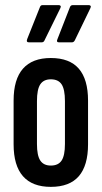

<svg xmlns="http://www.w3.org/2000/svg" viewBox="-20 -722 397 748"><path d="M178 6Q106 6 69.5 -35.5Q33 -77 33 -160V-330Q33 -413 69.5 -454.5Q106 -496 178 -496Q251 -496 287 -454.5Q323 -413 323 -330V-160Q323 -77 287 -35.5Q251 6 178 6ZM178 -77Q207 -77 220 -96.5Q233 -116 233 -161V-328Q233 -374 220 -393.5Q207 -413 178 -413Q150 -413 137 -393.5Q124 -374 124 -328V-161Q124 -116 137 -96.5Q150 -77 178 -77ZM93 -557Q81 -557 86 -570L135 -693Q138 -702 145 -702H209Q214 -702 216 -699Q218 -696 215 -690L154 -566Q151 -557 142 -557ZM210 -557Q198 -557 204 -570L252 -693Q255 -702 263 -702H326Q331 -702 333 -699Q335 -696 332 -690L272 -566Q268 -557 260 -557Z"/></svg>

Font: Sofia Sans Extra Condensed SemiBold
Style: Regular
Weight: 600
Designer: Botio Nikoltchev, Ani Petrova
Foundry: lettersoup
Version: Version 4.101